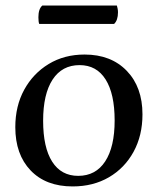

<svg xmlns="http://www.w3.org/2000/svg" viewBox="-20 -658 568 690"><path d="M241 12Q145 12 90 -45.5Q35 -103 35 -201Q35 -277 67 -335.5Q99 -394 155 -428Q211 -462 284 -462Q379 -462 435.5 -403.5Q492 -345 492 -247Q492 -171 460 -112.5Q428 -54 371.5 -21Q315 12 241 12ZM261 -26Q324 -26 358 -78Q392 -130 392 -225Q392 -321 359.5 -372.5Q327 -424 266 -424Q203 -424 169 -372Q135 -320 135 -224Q135 -128 167.5 -77Q200 -26 261 -26ZM390 -572H121Q118 -579 118 -596Q118 -626 132 -638H400Q401 -635 402.5 -628Q404 -621 404 -614Q404 -585 390 -572Z"/></svg>

Font: Petrona Medium
Style: Regular
Weight: 500
Designer: Ringo R. Seeber
Foundry: Ringo R. Seeber
Version: Version 2.001; ttfautohint (v1.8.3)